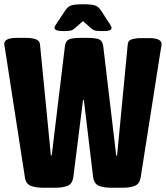

<svg xmlns="http://www.w3.org/2000/svg" viewBox="-27 -880 779 902"><path d="M179 2Q139 2 116.5 -7.5Q94 -17 90 -47L-3 -647Q-4 -653 -5.5 -661Q-7 -669 -7 -674Q-7 -702 52 -702H98Q121 -702 140 -696Q159 -690 161 -671L212 -150H216L278 -663Q281 -687 296.5 -694.5Q312 -702 349 -702H386Q424 -702 439.5 -694.5Q455 -687 458 -663L519 -149H523L573 -670Q574 -690 593 -695.5Q612 -701 635 -701H673Q732 -701 732 -673Q732 -669 731 -662.5Q730 -656 728 -646L634 -47Q629 -17 607.5 -7.5Q586 2 548 2H496Q462 2 438 -7Q414 -16 410 -52L367 -410H363L318 -52Q314 -16 290.5 -7Q267 2 233 2ZM271 -734Q229 -734 229 -749Q229 -752 231.5 -757.5Q234 -763 241 -773L279 -830Q292 -850 309 -855Q326 -860 363 -860Q400 -860 417.5 -855Q435 -850 448 -830L485 -773Q492 -763 494.5 -757.5Q497 -752 497 -749Q497 -741 487.5 -737.5Q478 -734 455 -734Q438 -734 425 -735.5Q412 -737 401 -747L363 -781L323 -746Q313 -737 300.5 -735.5Q288 -734 271 -734Z"/></svg>

Font: Asap Condensed ExtraBold
Style: Regular
Weight: 800
Width: 3
Designer: Pablo Cosgaya
Foundry: Omnibus-Type
Version: Version 3.001; ttfautohint (v1.8.4.7-5d5b)